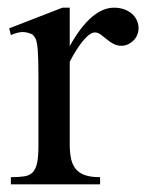

<svg xmlns="http://www.w3.org/2000/svg" viewBox="-20 -480 383 500"><path d="M340.8 -406.2Q340.8 -397.5 337.4 -389.2Q334 -380.9 327.9 -374.8Q321.8 -368.7 313.7 -364.7Q305.7 -360.8 296.4 -360.8Q284.2 -360.8 274.7 -366.2Q265.1 -371.6 257.3 -378.2Q249.5 -384.8 242.2 -390.1Q234.9 -395.5 227.1 -395.5Q214.8 -395.5 197.5 -375.2Q180.2 -355 161.6 -319.3V-104Q161.6 -83 165 -66.9Q168.5 -50.8 177.2 -40Q186 -29.3 201.4 -23.9Q216.8 -18.6 240.7 -18.6V0H8.3V-18.6Q29.3 -18.6 43.2 -20.8Q57.1 -22.9 65.2 -31.2Q73.2 -39.6 76.7 -56.2Q80.1 -72.8 80.1 -101.1V-274.4Q80.1 -309.6 79.3 -330.3Q78.6 -351.1 76.9 -362.8Q75.2 -374.5 72.3 -379.9Q69.3 -385.3 65.4 -389.6Q54.7 -395.5 41.7 -396.5Q28.8 -397.5 8.3 -388.7L3.9 -406.2L142.6 -460H161.6V-359.9Q217.3 -460 277.3 -460Q290.5 -460 302.2 -456.1Q314 -452.1 322.5 -445.1Q331.1 -438 335.9 -428Q340.8 -418 340.8 -406.2Z"/></svg>

Font: Doulos SIL Cyr
Style: Regular
Weight: 400
Designer: Walt Agee, Victor Gaultney, Peter Martin, Debbi Hosken, Becca Hirsbrunner
Foundry: SIL International
Version: Version 5.000